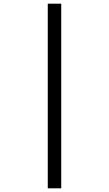

<svg xmlns="http://www.w3.org/2000/svg" viewBox="-20 -780 591 1041"><path d="M239 -760H312V241H239Z"/></svg>

Font: Noto Sans Masaram Gondi
Style: Regular
Weight: 400
Designer: Ek Type & Mukund Gokhale
Foundry: Ek Type
Version: Version 1.004; ttfautohint (v1.8.4.7-5d5b)